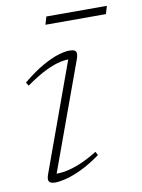

<svg xmlns="http://www.w3.org/2000/svg" viewBox="-77 -705 567 769"><g transform="rotate(-10 206.0 -320.5)"><path d="M63 -29 227 -480.5 238.5 -466Q217.5 -468 191.2 -462.8Q165 -457.5 130 -440.8Q95 -424 47.5 -390.5L39 -404.5Q84.5 -442 121.8 -463Q159 -484 186.8 -492.2Q214.5 -500.5 231.5 -500.5Q254 -500.5 258.8 -491.5Q263.5 -482.5 256 -461.5L90.5 -7L78.5 -24.5Q98 -22.5 123.8 -25.8Q149.5 -29 184.2 -42Q219 -55 265 -83L272.5 -68.5Q228.5 -37 192.2 -20Q156 -3 129 3.5Q102 10 85.5 10Q66 10 60.5 1.2Q55 -7.5 63 -29ZM156 -619 165.5 -651H411.5L402 -619Z"/></g></svg>

Font: Newsreader 9pt ExtraLight
Style: Italic
Weight: 250
Italic angle: -17°
Designer: Hugues Gentile
Foundry: Production Type
Version: Version 1.003